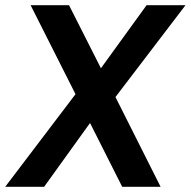

<svg xmlns="http://www.w3.org/2000/svg" viewBox="-36 -720 735 740"><path d="M-16 0 255 -357 82 -700H230L353 -457L529 -700H679L409 -346L583 0H435L311 -246L134 0Z"/></svg>

Font: Host Grotesk
Style: Bold Italic
Weight: 700
Italic angle: -8°
Designer: Doğukan Karapınar
Foundry: Element Type
Version: Version 1.003; ttfautohint (v1.8.4.7-5d5b)